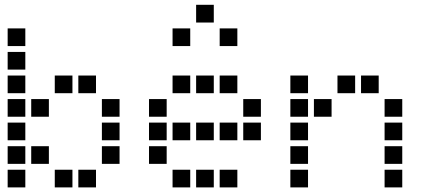

<svg xmlns="http://www.w3.org/2000/svg" viewBox="-20 -808 1840 815"><path d="M13.5 -687.5Q12.5 -687.5 12.5 -687.5Q12.5 -687.5 12.5 -686.5V-613.5Q12.5 -612.5 12.5 -612.5Q12.5 -612.5 13.5 -612.5H86.5Q87.5 -612.5 87.5 -612.5Q87.5 -612.5 87.5 -613.5V-686.5Q87.5 -687.5 87.5 -687.5Q87.5 -687.5 86.5 -687.5ZM13.5 -587.5Q12.5 -587.5 12.5 -587.5Q12.5 -587.5 12.5 -586.5V-513.5Q12.5 -512.5 12.5 -512.5Q12.5 -512.5 13.5 -512.5H86.5Q87.5 -512.5 87.5 -512.5Q87.5 -512.5 87.5 -513.5V-586.5Q87.5 -587.5 87.5 -587.5Q87.5 -587.5 86.5 -587.5ZM13.5 -487.5Q12.5 -487.5 12.5 -487.5Q12.5 -487.5 12.5 -486.5V-413.5Q12.5 -412.5 12.5 -412.5Q12.5 -412.5 13.5 -412.5H86.5Q87.5 -412.5 87.5 -412.5Q87.5 -412.5 87.5 -413.5V-486.5Q87.5 -487.5 87.5 -487.5Q87.5 -487.5 86.5 -487.5ZM213.5 -487.5Q212.5 -487.5 212.5 -487.5Q212.5 -487.5 212.5 -486.5V-413.5Q212.5 -412.5 212.5 -412.5Q212.5 -412.5 213.5 -412.5H286.5Q287.5 -412.5 287.5 -412.5Q287.5 -412.5 287.5 -413.5V-486.5Q287.5 -487.5 287.5 -487.5Q287.5 -487.5 286.5 -487.5ZM313.5 -487.5Q312.5 -487.5 312.5 -487.5Q312.5 -487.5 312.5 -486.5V-413.5Q312.5 -412.5 312.5 -412.5Q312.5 -412.5 313.5 -412.5H386.5Q387.5 -412.5 387.5 -412.5Q387.5 -412.5 387.5 -413.5V-486.5Q387.5 -487.5 387.5 -487.5Q387.5 -487.5 386.5 -487.5ZM13.5 -387.5Q12.5 -387.5 12.5 -387.5Q12.5 -387.5 12.5 -386.5V-313.5Q12.5 -312.5 12.5 -312.5Q12.5 -312.5 13.5 -312.5H86.5Q87.5 -312.5 87.5 -312.5Q87.5 -312.5 87.5 -313.5V-386.5Q87.5 -387.5 87.5 -387.5Q87.5 -387.5 86.5 -387.5ZM113.5 -387.5Q112.5 -387.5 112.5 -387.5Q112.5 -387.5 112.5 -386.5V-313.5Q112.5 -312.5 112.5 -312.5Q112.5 -312.5 113.5 -312.5H186.5Q187.5 -312.5 187.5 -312.5Q187.5 -312.5 187.5 -313.5V-386.5Q187.5 -387.5 187.5 -387.5Q187.5 -387.5 186.5 -387.5ZM413.5 -387.5Q412.5 -387.5 412.5 -387.5Q412.5 -387.5 412.5 -386.5V-313.5Q412.5 -312.5 412.5 -312.5Q412.5 -312.5 413.5 -312.5H486.5Q487.5 -312.5 487.5 -312.5Q487.5 -312.5 487.5 -313.5V-386.5Q487.5 -387.5 487.5 -387.5Q487.5 -387.5 486.5 -387.5ZM13.5 -287.5Q12.5 -287.5 12.5 -287.5Q12.5 -287.5 12.5 -286.5V-213.5Q12.5 -212.5 12.5 -212.5Q12.5 -212.5 13.5 -212.5H86.5Q87.5 -212.5 87.5 -212.5Q87.5 -212.5 87.5 -213.5V-286.5Q87.5 -287.5 87.5 -287.5Q87.5 -287.5 86.5 -287.5ZM413.5 -287.5Q412.5 -287.5 412.5 -287.5Q412.5 -287.5 412.5 -286.5V-213.5Q412.5 -212.5 412.5 -212.5Q412.5 -212.5 413.5 -212.5H486.5Q487.5 -212.5 487.5 -212.5Q487.5 -212.5 487.5 -213.5V-286.5Q487.5 -287.5 487.5 -287.5Q487.5 -287.5 486.5 -287.5ZM13.5 -187.5Q12.5 -187.5 12.5 -187.5Q12.5 -187.5 12.5 -186.5V-113.5Q12.5 -112.5 12.5 -112.5Q12.5 -112.5 13.5 -112.5H86.5Q87.5 -112.5 87.5 -112.5Q87.5 -112.5 87.5 -113.5V-186.5Q87.5 -187.5 87.5 -187.5Q87.5 -187.5 86.5 -187.5ZM113.5 -187.5Q112.5 -187.5 112.5 -187.5Q112.5 -187.5 112.5 -186.5V-113.5Q112.5 -112.5 112.5 -112.5Q112.5 -112.5 113.5 -112.5H186.5Q187.5 -112.5 187.5 -112.5Q187.5 -112.5 187.5 -113.5V-186.5Q187.5 -187.5 187.5 -187.5Q187.5 -187.5 186.5 -187.5ZM413.5 -187.5Q412.5 -187.5 412.5 -187.5Q412.5 -187.5 412.5 -186.5V-113.5Q412.5 -112.5 412.5 -112.5Q412.5 -112.5 413.5 -112.5H486.5Q487.5 -112.5 487.5 -112.5Q487.5 -112.5 487.5 -113.5V-186.5Q487.5 -187.5 487.5 -187.5Q487.5 -187.5 486.5 -187.5ZM13.5 -87.5Q12.5 -87.5 12.5 -87.5Q12.5 -87.5 12.5 -86.5V-13.5Q12.5 -12.5 12.5 -12.5Q12.5 -12.5 13.5 -12.5H86.5Q87.5 -12.5 87.5 -12.5Q87.5 -12.5 87.5 -13.5V-86.5Q87.5 -87.5 87.5 -87.5Q87.5 -87.5 86.5 -87.5ZM213.5 -87.5Q212.5 -87.5 212.5 -87.5Q212.5 -87.5 212.5 -86.5V-13.5Q212.5 -12.5 212.5 -12.5Q212.5 -12.5 213.5 -12.5H286.5Q287.5 -12.5 287.5 -12.5Q287.5 -12.5 287.5 -13.5V-86.5Q287.5 -87.5 287.5 -87.5Q287.5 -87.5 286.5 -87.5ZM313.5 -87.5Q312.5 -87.5 312.5 -87.5Q312.5 -87.5 312.5 -86.5V-13.5Q312.5 -12.5 312.5 -12.5Q312.5 -12.5 313.5 -12.5H386.5Q387.5 -12.5 387.5 -12.5Q387.5 -12.5 387.5 -13.5V-86.5Q387.5 -87.5 387.5 -87.5Q387.5 -87.5 386.5 -87.5Z M813.5 -787.5Q812.5 -787.5 812.5 -787.5Q812.5 -787.5 812.5 -786.5V-713.5Q812.5 -712.5 812.5 -712.5Q812.5 -712.5 813.5 -712.5H886.5Q887.5 -712.5 887.5 -712.5Q887.5 -712.5 887.5 -713.5V-786.5Q887.5 -787.5 887.5 -787.5Q887.5 -787.5 886.5 -787.5ZM713.5 -687.5Q712.5 -687.5 712.5 -687.5Q712.5 -687.5 712.5 -686.5V-613.5Q712.5 -612.5 712.5 -612.5Q712.5 -612.5 713.5 -612.5H786.5Q787.5 -612.5 787.5 -612.5Q787.5 -612.5 787.5 -613.5V-686.5Q787.5 -687.5 787.5 -687.5Q787.5 -687.5 786.5 -687.5ZM913.5 -687.5Q912.5 -687.5 912.5 -687.5Q912.5 -687.5 912.5 -686.5V-613.5Q912.5 -612.5 912.5 -612.5Q912.5 -612.5 913.5 -612.5H986.5Q987.5 -612.5 987.5 -612.5Q987.5 -612.5 987.5 -613.5V-686.5Q987.5 -687.5 987.5 -687.5Q987.5 -687.5 986.5 -687.5ZM713.5 -487.5Q712.5 -487.5 712.5 -487.5Q712.5 -487.5 712.5 -486.5V-413.5Q712.5 -412.5 712.5 -412.5Q712.5 -412.5 713.5 -412.5H786.5Q787.5 -412.5 787.5 -412.5Q787.5 -412.5 787.5 -413.5V-486.5Q787.5 -487.5 787.5 -487.5Q787.5 -487.5 786.5 -487.5ZM813.5 -487.5Q812.5 -487.5 812.5 -487.5Q812.5 -487.5 812.5 -486.5V-413.5Q812.5 -412.5 812.5 -412.5Q812.5 -412.5 813.5 -412.5H886.5Q887.5 -412.5 887.5 -412.5Q887.5 -412.5 887.5 -413.5V-486.5Q887.5 -487.5 887.5 -487.5Q887.5 -487.5 886.5 -487.5ZM913.5 -487.5Q912.5 -487.5 912.5 -487.5Q912.5 -487.5 912.5 -486.5V-413.5Q912.5 -412.5 912.5 -412.5Q912.5 -412.5 913.5 -412.5H986.5Q987.5 -412.5 987.5 -412.5Q987.5 -412.5 987.5 -413.5V-486.5Q987.5 -487.5 987.5 -487.5Q987.5 -487.5 986.5 -487.5ZM613.5 -387.5Q612.5 -387.5 612.5 -387.5Q612.5 -387.5 612.5 -386.5V-313.5Q612.5 -312.5 612.5 -312.5Q612.5 -312.5 613.5 -312.5H686.5Q687.5 -312.5 687.5 -312.5Q687.5 -312.5 687.5 -313.5V-386.5Q687.5 -387.5 687.5 -387.5Q687.5 -387.5 686.5 -387.5ZM1013.5 -387.5Q1012.5 -387.5 1012.5 -387.5Q1012.5 -387.5 1012.5 -386.5V-313.5Q1012.5 -312.5 1012.5 -312.5Q1012.5 -312.5 1013.5 -312.5H1086.5Q1087.5 -312.5 1087.5 -312.5Q1087.5 -312.5 1087.5 -313.5V-386.5Q1087.5 -387.5 1087.5 -387.5Q1087.5 -387.5 1086.5 -387.5ZM613.5 -287.5Q612.5 -287.5 612.5 -287.5Q612.5 -287.5 612.5 -286.5V-213.5Q612.5 -212.5 612.5 -212.5Q612.5 -212.5 613.5 -212.5H686.5Q687.5 -212.5 687.5 -212.5Q687.5 -212.5 687.5 -213.5V-286.5Q687.5 -287.5 687.5 -287.5Q687.5 -287.5 686.5 -287.5ZM713.5 -287.5Q712.5 -287.5 712.5 -287.5Q712.5 -287.5 712.5 -286.5V-213.5Q712.5 -212.5 712.5 -212.5Q712.5 -212.5 713.5 -212.5H786.5Q787.5 -212.5 787.5 -212.5Q787.5 -212.5 787.5 -213.5V-286.5Q787.5 -287.5 787.5 -287.5Q787.5 -287.5 786.5 -287.5ZM813.5 -287.5Q812.5 -287.5 812.5 -287.5Q812.5 -287.5 812.5 -286.5V-213.5Q812.5 -212.5 812.5 -212.5Q812.5 -212.5 813.5 -212.5H886.5Q887.5 -212.5 887.5 -212.5Q887.5 -212.5 887.5 -213.5V-286.5Q887.5 -287.5 887.5 -287.5Q887.5 -287.5 886.5 -287.5ZM913.5 -287.5Q912.5 -287.5 912.5 -287.5Q912.5 -287.5 912.5 -286.5V-213.5Q912.5 -212.5 912.5 -212.5Q912.5 -212.5 913.5 -212.5H986.5Q987.5 -212.5 987.5 -212.5Q987.5 -212.5 987.5 -213.5V-286.5Q987.5 -287.5 987.5 -287.5Q987.5 -287.5 986.5 -287.5ZM1013.5 -287.5Q1012.5 -287.5 1012.5 -287.5Q1012.5 -287.5 1012.5 -286.5V-213.5Q1012.5 -212.5 1012.5 -212.5Q1012.5 -212.5 1013.5 -212.5H1086.5Q1087.5 -212.5 1087.5 -212.5Q1087.5 -212.5 1087.5 -213.5V-286.5Q1087.5 -287.5 1087.5 -287.5Q1087.5 -287.5 1086.5 -287.5ZM613.5 -187.5Q612.5 -187.5 612.5 -187.5Q612.5 -187.5 612.5 -186.5V-113.5Q612.5 -112.5 612.5 -112.5Q612.5 -112.5 613.5 -112.5H686.5Q687.5 -112.5 687.5 -112.5Q687.5 -112.5 687.5 -113.5V-186.5Q687.5 -187.5 687.5 -187.5Q687.5 -187.5 686.5 -187.5ZM713.5 -87.5Q712.5 -87.5 712.5 -87.5Q712.5 -87.5 712.5 -86.5V-13.5Q712.5 -12.5 712.5 -12.5Q712.5 -12.5 713.5 -12.5H786.5Q787.5 -12.5 787.5 -12.5Q787.5 -12.5 787.5 -13.5V-86.5Q787.5 -87.5 787.5 -87.5Q787.5 -87.5 786.5 -87.5ZM813.5 -87.5Q812.5 -87.5 812.5 -87.5Q812.5 -87.5 812.5 -86.5V-13.5Q812.5 -12.5 812.5 -12.5Q812.5 -12.5 813.5 -12.5H886.5Q887.5 -12.5 887.5 -12.5Q887.5 -12.5 887.5 -13.5V-86.5Q887.5 -87.5 887.5 -87.5Q887.5 -87.5 886.5 -87.5ZM913.5 -87.5Q912.5 -87.5 912.5 -87.5Q912.5 -87.5 912.5 -86.5V-13.5Q912.5 -12.5 912.5 -12.5Q912.5 -12.5 913.5 -12.5H986.5Q987.5 -12.5 987.5 -12.5Q987.5 -12.5 987.5 -13.5V-86.5Q987.5 -87.5 987.5 -87.5Q987.5 -87.5 986.5 -87.5Z M1213.5 -487.5Q1212.5 -487.5 1212.5 -487.5Q1212.5 -487.5 1212.5 -486.5V-413.5Q1212.5 -412.5 1212.5 -412.5Q1212.5 -412.5 1213.5 -412.5H1286.5Q1287.5 -412.5 1287.5 -412.5Q1287.5 -412.5 1287.5 -413.5V-486.5Q1287.5 -487.5 1287.5 -487.5Q1287.5 -487.5 1286.5 -487.5ZM1413.5 -487.5Q1412.5 -487.5 1412.5 -487.5Q1412.5 -487.5 1412.5 -486.5V-413.5Q1412.5 -412.5 1412.5 -412.5Q1412.5 -412.5 1413.5 -412.5H1486.5Q1487.5 -412.5 1487.5 -412.5Q1487.5 -412.5 1487.5 -413.5V-486.5Q1487.5 -487.5 1487.5 -487.5Q1487.5 -487.5 1486.5 -487.5ZM1513.5 -487.5Q1512.5 -487.5 1512.5 -487.5Q1512.5 -487.5 1512.5 -486.5V-413.5Q1512.5 -412.5 1512.5 -412.5Q1512.5 -412.5 1513.5 -412.5H1586.5Q1587.5 -412.5 1587.5 -412.5Q1587.5 -412.5 1587.5 -413.5V-486.5Q1587.5 -487.5 1587.5 -487.5Q1587.5 -487.5 1586.5 -487.5ZM1213.5 -387.5Q1212.5 -387.5 1212.5 -387.5Q1212.5 -387.5 1212.5 -386.5V-313.5Q1212.5 -312.5 1212.5 -312.5Q1212.5 -312.5 1213.5 -312.5H1286.5Q1287.5 -312.5 1287.5 -312.5Q1287.5 -312.5 1287.5 -313.5V-386.5Q1287.5 -387.5 1287.5 -387.5Q1287.5 -387.5 1286.5 -387.5ZM1313.5 -387.5Q1312.5 -387.5 1312.5 -387.5Q1312.5 -387.5 1312.5 -386.5V-313.5Q1312.5 -312.5 1312.5 -312.5Q1312.5 -312.5 1313.5 -312.5H1386.5Q1387.5 -312.5 1387.5 -312.5Q1387.5 -312.5 1387.5 -313.5V-386.5Q1387.5 -387.5 1387.5 -387.5Q1387.5 -387.5 1386.5 -387.5ZM1613.5 -387.5Q1612.5 -387.5 1612.5 -387.5Q1612.5 -387.5 1612.5 -386.5V-313.5Q1612.5 -312.5 1612.5 -312.5Q1612.5 -312.5 1613.5 -312.5H1686.5Q1687.5 -312.5 1687.5 -312.5Q1687.5 -312.5 1687.5 -313.5V-386.5Q1687.5 -387.5 1687.5 -387.5Q1687.5 -387.5 1686.5 -387.5ZM1213.5 -287.5Q1212.5 -287.5 1212.5 -287.5Q1212.5 -287.5 1212.5 -286.5V-213.5Q1212.5 -212.5 1212.5 -212.5Q1212.5 -212.5 1213.5 -212.5H1286.5Q1287.5 -212.5 1287.5 -212.5Q1287.5 -212.5 1287.5 -213.5V-286.5Q1287.5 -287.5 1287.5 -287.5Q1287.5 -287.5 1286.5 -287.5ZM1613.5 -287.5Q1612.5 -287.5 1612.5 -287.5Q1612.5 -287.5 1612.5 -286.5V-213.5Q1612.5 -212.5 1612.5 -212.5Q1612.5 -212.5 1613.5 -212.5H1686.5Q1687.5 -212.5 1687.5 -212.5Q1687.5 -212.5 1687.5 -213.5V-286.5Q1687.5 -287.5 1687.5 -287.5Q1687.5 -287.5 1686.5 -287.5ZM1213.5 -187.5Q1212.5 -187.5 1212.5 -187.5Q1212.5 -187.5 1212.5 -186.5V-113.5Q1212.5 -112.5 1212.5 -112.5Q1212.5 -112.5 1213.5 -112.5H1286.5Q1287.5 -112.5 1287.5 -112.5Q1287.5 -112.5 1287.5 -113.5V-186.5Q1287.5 -187.5 1287.5 -187.5Q1287.5 -187.5 1286.5 -187.5ZM1613.5 -187.5Q1612.5 -187.5 1612.5 -187.5Q1612.5 -187.5 1612.5 -186.5V-113.5Q1612.5 -112.5 1612.5 -112.5Q1612.5 -112.5 1613.5 -112.5H1686.5Q1687.5 -112.5 1687.5 -112.5Q1687.5 -112.5 1687.5 -113.5V-186.5Q1687.5 -187.5 1687.5 -187.5Q1687.5 -187.5 1686.5 -187.5ZM1213.5 -87.5Q1212.5 -87.5 1212.5 -87.5Q1212.5 -87.5 1212.5 -86.5V-13.5Q1212.5 -12.5 1212.5 -12.5Q1212.5 -12.5 1213.5 -12.5H1286.5Q1287.5 -12.5 1287.5 -12.5Q1287.5 -12.5 1287.5 -13.5V-86.5Q1287.5 -87.5 1287.5 -87.5Q1287.5 -87.5 1286.5 -87.5ZM1613.5 -87.5Q1612.5 -87.5 1612.5 -87.5Q1612.5 -87.5 1612.5 -86.5V-13.5Q1612.5 -12.5 1612.5 -12.5Q1612.5 -12.5 1613.5 -12.5H1686.5Q1687.5 -12.5 1687.5 -12.5Q1687.5 -12.5 1687.5 -13.5V-86.5Q1687.5 -87.5 1687.5 -87.5Q1687.5 -87.5 1686.5 -87.5Z"/></svg>

Font: Doto Black
Style: Regular
Weight: 900
Monospace: yes
Version: Version 1.000